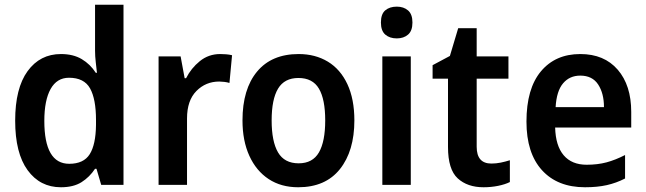

<svg xmlns="http://www.w3.org/2000/svg" viewBox="-20 -780 2725 810"><path d="M237 10Q149 10 96.5 -62Q44 -134 44 -271Q44 -408 96.5 -480Q149 -552 237 -552Q289 -552 325 -530.5Q361 -509 384 -473H389Q387 -492 384 -517.5Q381 -543 381 -566V-760H501V0H407L387 -68H381Q358 -33 324 -11.5Q290 10 237 10ZM272 -89Q333 -89 358.5 -129.5Q384 -170 385 -253V-274Q385 -362 360 -407Q335 -452 271 -452Q220 -452 193.5 -404.5Q167 -357 167 -270Q167 -89 272 -89Z M909 -552Q920 -552 933.5 -551Q947 -550 959 -547L948 -430Q939 -433 926.5 -434.5Q914 -436 905 -436Q848 -436 808.5 -396Q769 -356 769 -280V0H649V-542H742L759 -450H765Q786 -492 823 -522Q860 -552 909 -552Z M1475 -272Q1475 -143 1414 -66.5Q1353 10 1238 10Q1166 10 1113.5 -24.5Q1061 -59 1032 -122.5Q1003 -186 1003 -272Q1003 -404 1064.5 -478Q1126 -552 1240 -552Q1310 -552 1363 -520Q1416 -488 1445.5 -425Q1475 -362 1475 -272ZM1126 -272Q1126 -183 1153 -137Q1180 -91 1240 -91Q1299 -91 1325.5 -137Q1352 -183 1352 -272Q1352 -361 1325.5 -406Q1299 -451 1239 -451Q1180 -451 1153 -406Q1126 -361 1126 -272Z M1654 -752Q1683 -752 1701.5 -736Q1720 -720 1720 -685Q1720 -650 1701.5 -634Q1683 -618 1654 -618Q1624 -618 1605.5 -634Q1587 -650 1587 -685Q1587 -721 1605.5 -736.5Q1624 -752 1654 -752ZM1713 -542V0H1593V-542Z M2053 -90Q2073 -90 2092.5 -94Q2112 -98 2131 -104V-12Q2111 -2 2081.5 4Q2052 10 2020 10Q1952 10 1911 -27.5Q1870 -65 1870 -160V-448H1805V-505L1878 -544L1913 -661H1991V-542H2125V-448H1991V-161Q1991 -90 2053 -90Z M2428 -552Q2529 -552 2586 -486Q2643 -420 2643 -308V-242H2322Q2324 -165 2358 -125Q2392 -85 2455 -85Q2501 -85 2538.5 -95Q2576 -105 2617 -126V-27Q2580 -8 2540 1Q2500 10 2448 10Q2332 10 2266.5 -62Q2201 -134 2201 -267Q2201 -406 2262 -479Q2323 -552 2428 -552ZM2428 -461Q2383 -461 2355.5 -428.5Q2328 -396 2324 -328H2528Q2528 -386 2503.5 -423.5Q2479 -461 2428 -461Z"/></svg>

Font: Noto Sans Gurmukhi UI SemiCondensed SemiBold
Style: Regular
Weight: 600
Width: 4
Designer: Jelle Bosma - Monotype Design Team
Foundry: Monotype Imaging Inc.
Version: Version 2.004; ttfautohint (v1.8.4.7-5d5b)